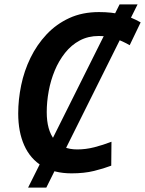

<svg xmlns="http://www.w3.org/2000/svg" viewBox="-20 -780 661 875"><path d="M108 75 525 -760H607L191 75ZM306 10Q227 10 172.5 -23Q118 -56 90.5 -117.5Q63 -179 63 -263Q63 -326 76.5 -391.5Q90 -457 119 -516.5Q148 -576 192 -623Q236 -670 295.5 -697.5Q355 -725 431 -725Q490 -725 534.5 -713.5Q579 -702 621 -678L571 -574Q540 -592 506 -604Q472 -616 430 -616Q382 -616 343.5 -595.5Q305 -575 276.5 -539Q248 -503 229.5 -458.5Q211 -414 202 -365Q193 -316 193 -269Q193 -187 228 -143Q263 -99 332 -99Q371 -99 410 -109Q449 -119 488 -134L487 -25Q453 -12 408.5 -1Q364 10 306 10Z"/></svg>

Font: Noto Sans Display SemiBold
Style: Italic
Weight: 600
Italic angle: -12°
Designer: Monotype Design Team
Foundry: Monotype Imaging Inc.
Version: Version 2.003